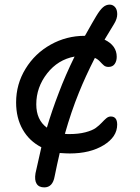

<svg xmlns="http://www.w3.org/2000/svg" viewBox="-20 -665 605 832"><path d="M171.9 147Q148.4 147 138.7 131.3Q128.9 115.7 133.8 85.9Q140.6 54.2 159.2 -26.9Q106.9 -53.7 78.4 -103.8Q49.8 -153.8 49.8 -221.2Q49.8 -300.3 90.6 -366.9Q131.3 -433.6 199.7 -471.7Q268.1 -509.8 347.2 -509.8H348.1Q385.3 -576.2 397 -595.2Q413.1 -622.1 426.3 -633.5Q439.5 -645 455.1 -645Q468.8 -645 478.3 -634.5Q487.8 -624 488 -604Q488.3 -584 474.1 -561Q470.7 -556.2 433.1 -493.2Q485.8 -467.8 485.8 -418.9Q485.8 -399.9 476.8 -387.5Q467.8 -375 450.2 -375Q438 -375 430.4 -381.3Q422.9 -387.7 413.6 -397.9Q404.3 -408.2 391.1 -414.1Q350.1 -333.5 321.8 -263.2Q288.6 -181.6 261.2 -85Q267.1 -84 279.8 -84Q320.3 -84 350.1 -91.8Q379.9 -99.6 395.3 -110.8Q410.6 -122.1 420.9 -133.3Q431.2 -144.5 440.4 -152.3Q449.7 -160.2 460 -160.2Q487.8 -160.2 487.8 -125Q487.8 -71.8 429.2 -35.9Q370.6 0 282.2 0Q267.1 0 238.8 -2Q227.1 47.9 216.8 99.1Q208.5 147 171.9 147ZM234.9 -263.2Q262.7 -337.4 303.2 -419.9Q231 -406.7 184.1 -346.7Q137.2 -286.6 137.2 -212.9Q137.2 -145.5 183.1 -111.8Q204.6 -184.6 234.9 -263.2Z"/></svg>

Font: Shantell Sans Irregular Bouncy
Style: Regular
Weight: 400
Designer: Stephen Nixon, Anya Danilova, Shantell Martin
Foundry: Arrow Type
Version: Version 1.006;[9816181b4]